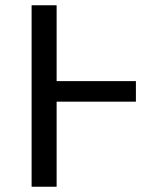

<svg xmlns="http://www.w3.org/2000/svg" viewBox="-20 -709 561 729"><path d="M195 -323V0H100V-689H195V-401H496V-323Z"/></svg>

Font: Fira Sans
Style: Regular
Weight: 400
Designer: bBox Type GmbH & Carrois Corporate GbR & Edenspiekermann AG
Foundry: bBox Type GmbH & Carrois Corporate GbR & Edenspiekermann AG
Version: Version 4.301